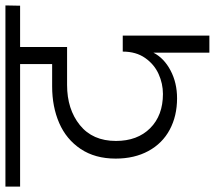

<svg xmlns="http://www.w3.org/2000/svg" viewBox="-91 -718 791 707"><g transform="rotate(-90 304.5 -364.5)"><path d="M345 -513Q256 -513 197.5 -466Q139 -419 139 -333Q139 -254 186 -207Q233 -160 312 -160Q350 -160 385.5 -176Q421 -192 444.5 -225.5Q468 -259 468 -308H527V11H464V-195Q444 -156 398.5 -132Q353 -108 296 -108Q231 -108 180.5 -135Q130 -162 102 -213.5Q74 -265 74 -334Q74 -410 109.5 -463Q145 -516 205 -542Q265 -568 340 -568H422V-686H-29V-740H638L637 -686H485V-513Z"/></g></svg>

Font: Fz Poppins Light
Style: Regular
Weight: 300
Designer: Ninad Kale (Devanagari), Jonny Pinhorn (Latin)
Foundry: Indian Type Foundry
Version: Vit hóa bi Vntype.Com & FontZin.Com